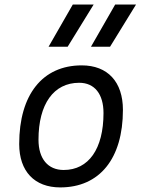

<svg xmlns="http://www.w3.org/2000/svg" viewBox="-20 -815 626 845"><path d="M245.1 9.8C418.5 9.8 521 -117.2 521 -331.5C521 -455.1 453.6 -527.3 339.8 -527.3C167 -527.3 64.5 -398.4 64.5 -181.2C64.5 -61 131.8 9.8 245.1 9.8ZM260.3 -66.9C190.9 -66.9 149.4 -116.2 149.4 -200.2C149.4 -357.4 216.3 -450.7 328.6 -450.7C396.5 -450.7 435.5 -400.9 435.5 -317.4C435.5 -159.7 370.1 -66.9 260.3 -66.9ZM193.8 -609.4H277.8L392.1 -794.9H300.3ZM380.4 -609.4H464.4L578.6 -794.9H486.8Z"/></svg>

Font: Cascadia Code PL SemiLight
Style: Italic
Weight: 350
Italic angle: -10°
Monospace: yes
Designer: Aaron Bell
Foundry: Saja Typeworks
Version: Version 2404.023